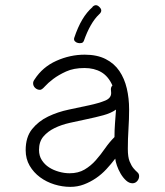

<svg xmlns="http://www.w3.org/2000/svg" viewBox="-20 -717 642 748"><path d="M522 -31Q522 -20 514.5 -11.5Q507 -3 496 -3Q483 -3 471 -14Q459 -25 450 -40.5Q441 -56 435.5 -72Q430 -88 429 -99Q413 -78 394.5 -58Q376 -38 354 -23Q332 -8 307 1.5Q282 11 254 11Q223 11 192 1.5Q161 -8 136 -26.5Q111 -45 95.5 -71.5Q80 -98 80 -132Q80 -183 105 -214Q130 -245 167.5 -263Q205 -281 248 -290Q291 -299 328 -307Q365 -315 389.5 -325Q414 -335 413 -356Q413 -360 412.5 -363Q412 -366 412 -369Q412 -378 418 -384Q402 -420 374.5 -436Q347 -452 309 -452Q267 -452 237.5 -438.5Q208 -425 187.5 -409.5Q167 -394 155 -380.5Q143 -367 136 -367Q125 -367 117 -374.5Q109 -382 109 -393Q109 -400 115 -408Q146 -456 199.5 -480Q253 -504 310 -504Q358 -504 391.5 -487Q425 -470 445 -440.5Q465 -411 474 -372.5Q483 -334 483 -291Q483 -253 480.5 -214.5Q478 -176 478 -137Q478 -105 485 -88Q492 -71 500 -61.5Q508 -52 515 -46Q522 -40 522 -31ZM432 -290Q412 -276 382.5 -268Q353 -260 319.5 -253Q286 -246 252.5 -238.5Q219 -231 192.5 -218Q166 -205 149 -185Q132 -165 132 -133Q132 -110 143 -93Q154 -76 171 -65Q188 -54 209.5 -48Q231 -42 251 -42Q285 -42 309.5 -56.5Q334 -71 353 -92.5Q372 -114 389 -138.5Q406 -163 426 -183Q426 -210 428 -236.5Q430 -263 432 -290ZM368 -689Q382 -675 366 -661Q349 -645 334 -619Q319 -593 306 -556V-557Q304 -551 297.5 -549.5Q291 -548 284 -549.5Q277 -551 272 -556Q267 -561 269 -569Q283 -611 300.5 -640.5Q318 -670 341 -690H340Q354 -704 368 -689Z"/></svg>

Font: Wynona
Style: Regular
Weight: 400
Italic angle: -12°
Designer: Kanati
Foundry: Kanati and Michael Everson
Version: Version 2.000